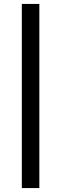

<svg xmlns="http://www.w3.org/2000/svg" viewBox="-20 -762 311 976"><path d="M91 194H180V-742H91Z"/></svg>

Font: Chess Sans Medium
Style: Regular
Weight: 500
Designer: Wolf Bōese
Foundry: Wolf Bōese
Version: Version 7.223;Glyphs 3.3 (3306)